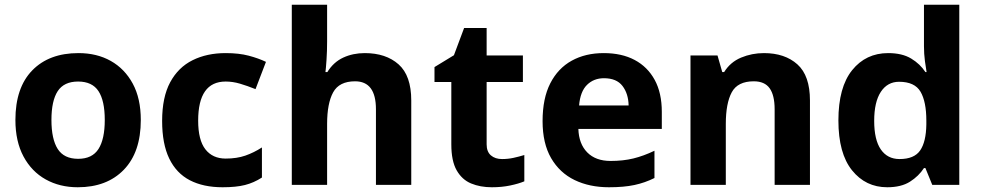

<svg xmlns="http://www.w3.org/2000/svg" viewBox="-20 -780 4145 810"><path d="M574 -273.7Q574 -138 502.5 -64Q431 10 308 10Q232.1 10 172.8 -23.1Q113.4 -56.2 79.2 -119.8Q45 -183.4 45 -274Q45 -410 116 -483Q187 -556 311 -556Q388.4 -556 447.2 -523Q506 -490 540 -427.3Q574 -364.5 574 -273.7ZM197 -274Q197 -193 223.5 -151.5Q250 -110 309.9 -110Q369 -110 395.5 -151.5Q422 -193 422 -274Q422 -355 395.5 -395.5Q369 -436 309.5 -436Q250 -436 223.5 -395.5Q197 -355 197 -274Z M919 10Q838 10 781 -19.5Q724 -49 694 -111Q664 -173 664 -270Q664 -370 698 -433Q732 -496 792.5 -526Q853 -556 932 -556Q988 -556 1029.5 -545Q1071 -534 1102 -519L1058 -404Q1023 -418 992.5 -427Q962 -436 932 -436Q816 -436 816 -271Q816 -189 846.5 -150Q877 -111 932 -111Q979 -111 1015 -123.5Q1051 -136 1085 -158V-31Q1051 -9 1013.5 0.5Q976 10 919 10Z M1360 -605Q1360 -565 1357.5 -528Q1355 -491 1353 -476H1361Q1387 -518 1428 -537Q1469 -556 1519 -556Q1608 -556 1661.5 -508.5Q1715 -461 1715 -356V0H1566V-319Q1566 -437 1478 -437Q1411 -437 1385.5 -390.5Q1360 -344 1360 -257V0H1211V-760H1360Z M2098 -109Q2123 -109 2146 -114Q2169 -119 2192 -126V-15Q2168 -5 2132.5 2.5Q2097 10 2055 10Q2006 10 1967.5 -6Q1929 -22 1906.5 -61.5Q1884 -101 1884 -171V-434H1813V-497L1895 -547L1938 -662H2033V-546H2186V-434H2033V-171Q2033 -140 2051 -124.5Q2069 -109 2098 -109Z M2527 -556Q2603 -556 2657.5 -527Q2712 -498 2742 -443Q2772 -388 2772 -308V-236H2420Q2422 -173 2457.5 -137Q2493 -101 2556 -101Q2609 -101 2652 -111.5Q2695 -122 2741 -144V-29Q2701 -9 2656.5 0.5Q2612 10 2549 10Q2467 10 2404 -20.5Q2341 -51 2305 -113Q2269 -175 2269 -269Q2269 -365 2301.5 -428.5Q2334 -492 2392 -524Q2450 -556 2527 -556ZM2528 -450Q2485 -450 2456.5 -422Q2428 -394 2423 -335H2632Q2631 -385 2606 -417.5Q2581 -450 2528 -450Z M3203 -556Q3291 -556 3344 -508.5Q3397 -461 3397 -356V0H3248V-319Q3248 -378 3227 -407.5Q3206 -437 3160 -437Q3092 -437 3067 -390.5Q3042 -344 3042 -257V0H2893V-546H3007L3027 -476H3035Q3061 -518 3106.5 -537Q3152 -556 3203 -556Z M3723 10Q3632 10 3574.5 -61.5Q3517 -133 3517 -272Q3517 -412 3575 -484Q3633 -556 3727 -556Q3786 -556 3824 -533Q3862 -510 3884 -476H3889Q3886 -492 3882 -522.5Q3878 -553 3878 -585V-760H4027V0H3913L3884 -71H3878Q3856 -37 3819 -13.5Q3782 10 3723 10ZM3775 -109Q3837 -109 3862 -145.5Q3887 -182 3888 -255V-271Q3888 -351 3863.5 -393Q3839 -435 3773 -435Q3724 -435 3696 -392.5Q3668 -350 3668 -270Q3668 -190 3696 -149.5Q3724 -109 3775 -109Z"/></svg>

Font: Noto Sans Tangsa
Style: Regular
Weight: 400
Designer: David Williams
Foundry: Google LLC
Version: Version 1.504